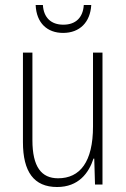

<svg xmlns="http://www.w3.org/2000/svg" viewBox="-20 -740 507 770"><path d="M346 -720H316C313 -671 285 -641 234 -641C184 -641 155 -670 152 -720H123C126 -647 170 -608 233 -608C300 -608 342 -651 346 -720ZM391 -529H353V-233C353 -91 301 -25 213 -25C146 -25 110 -71 110 -178V-529H72V-170C72 -51 116 10 209 10C295 10 336 -46 355 -104H358L361 0H391Z"/></svg>

Font: Noto Sans Myanmar Condensed ExtraLight
Style: Regular
Weight: 200
Width: 3
Designer: Monotype Design Team
Foundry: Monotype Imaging Inc.
Version: Version 2.107